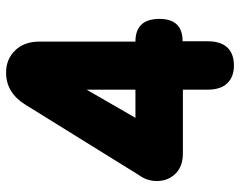

<svg xmlns="http://www.w3.org/2000/svg" viewBox="-99 -691 790 632"><g transform="rotate(-90 296.0 -375.0)"><path d="M316.9 -85.9V-168H106.9Q64 -168 40 -192.6Q16.1 -217.3 16.1 -253.9Q16.1 -287.1 37.1 -314.9L35.2 -312L267.1 -686Q306.6 -750 373 -750Q417 -750 446 -720.2Q475.1 -690.4 475.1 -640.1V-324.2Q549.8 -324.2 549.8 -245.1Q549.8 -168.9 476.1 -168.9V-85.9Q476.1 -43.5 455.6 -21.7Q435.1 0 396 0Q358.9 0 337.9 -22Q316.9 -43.9 316.9 -85.9ZM316.9 -484.9 224.1 -324.2H316.9Z"/></g></svg>

Font: BPreplay
Style: Bold
Weight: 700
Designer: Magenta/George Triantafyllakos
Foundry: Magenta/George Triantafyllakos
Version: Version 1.00